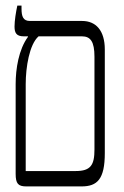

<svg xmlns="http://www.w3.org/2000/svg" viewBox="-20 -667 444 687"><path d="M74 0H272C328 0 355 -26 355 -119V-490C355 -558 323 -592 274 -592H87C63 -592 57 -608 57 -636V-647H42C37 -624 32 -593 32 -572C32 -549 39 -537 65 -537H80V-535C47 -490 36 -421 36 -366V-45C36 -10 45 0 74 0ZM72 -55V-366C72 -426 85 -508 118 -537H273C304 -537 318 -518 318 -464V-132C318 -77 305 -55 251 -55Z"/></svg>

Font: Noto Serif Hebrew ExtraCondensed Light
Style: Regular
Weight: 300
Width: 2
Designer: Monotype Design Team
Foundry: Monotype Imaging Inc.
Version: Version 2.004